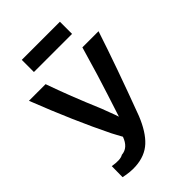

<svg xmlns="http://www.w3.org/2000/svg" viewBox="-262 -999 1118 1118"><g transform="rotate(-45 296.5 -440.0)"><path d="M72 4Q72 -10 72.5 -40.5Q73 -71 73 -86Q136 -75 161 -91Q216 -95 240 -161Q233 -173 221.5 -195Q210 -217 207 -222Q106 -427 1 -696H138Q189 -550 267 -366Q270 -357 285.5 -317Q301 -277 306 -260L350 -396Q383 -495 441 -696H574Q503 -479 391 -180Q353 -86 302 -39Q251 8 171 13Q126 16 72 4ZM454 -794H140V-894H454Z"/></g></svg>

Font: Repo
Style: DemiBold
Weight: 600
Designer: Stefan Peev
Foundry: Context Ltd
Version: Version 001.000